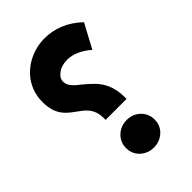

<svg xmlns="http://www.w3.org/2000/svg" viewBox="-207 -769 851 851"><g transform="rotate(-45 219.0 -343.0)"><path d="M32.2 -492.7C32.2 -336.9 174.3 -375.5 174.3 -249.5V-238.8H305.7V-250C305.7 -313 283.7 -354.5 254.9 -383.8C240.7 -398.4 226.1 -411.6 211.9 -422.9C182.6 -445.3 160.6 -464.4 160.6 -491.7C160.6 -506.8 168.5 -520 184.6 -531.2C200.2 -542.5 219.7 -547.9 242.7 -547.9C275.4 -547.9 314.5 -533.2 352.1 -499.5L412.6 -612.3C359.4 -664.6 296.9 -686 238.8 -686C202.1 -686 168.5 -677.7 137.2 -661.6C74.2 -628.9 32.2 -569.3 32.2 -492.7ZM149.9 -86.4C149.9 -61.5 158.7 -41 175.8 -24.9C192.9 -8.8 214.4 -0.5 239.7 -0.5C264.6 -0.5 285.6 -8.8 303.2 -24.9C320.3 -41 329.1 -61.5 329.1 -86.4C329.1 -110.8 320.3 -131.3 303.2 -147.9C286.1 -164.1 264.6 -172.4 239.7 -172.4C214.8 -172.4 193.8 -164.1 176.3 -147.9C158.7 -131.3 149.9 -110.8 149.9 -86.4Z"/></g></svg>

Font: Vazirmatn ExtraBold
Style: Regular
Weight: 800
Designer: Saber Rastikerdar
Foundry: Saber Rastikerdar
Version: Version 33.003